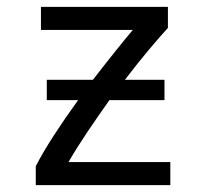

<svg xmlns="http://www.w3.org/2000/svg" viewBox="-20 -538 600 558"><path d="M84 0V-55Q105 -96 137.5 -146Q170 -196 207 -247H116V-306H250Q284 -350 314 -387.5Q344 -425 366 -451H99V-518H468V-457Q447 -434 414 -395Q381 -356 343 -306H458V-247H298Q266 -202 235 -156Q204 -110 179 -67H475V0Z"/></svg>

Font: Ubuntu Sans Mono
Style: Regular
Weight: 400
Monospace: yes
Designer: Dalton Maag Ltd
Foundry: Dalton Maag Ltd
Version: Version 1.006